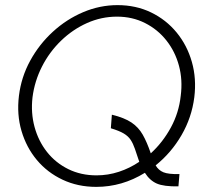

<svg xmlns="http://www.w3.org/2000/svg" viewBox="-20 -725 806 750"><path d="M356 5Q284 5 224.5 -23Q165 -51 124 -100Q83 -149 64 -213.5Q45 -278 54 -351Q63 -424 98 -488Q133 -552 186.5 -601Q240 -650 305 -677.5Q370 -705 439 -705Q511 -705 570 -676.5Q629 -648 670 -598Q711 -548 729.5 -483Q748 -418 739 -345Q729 -266 689 -197Q649 -128 588 -79Q599 -60 618.5 -52Q638 -44 681 -45L677 3Q620 4 592.5 -8Q565 -20 546 -50Q457 5 356 5ZM357 -40Q402 -40 444.5 -54Q487 -68 524 -93Q514 -123 507 -143.5Q500 -164 490.5 -178.5Q481 -193 463.5 -203.5Q446 -214 413 -224L417 -277Q466 -265 493.5 -246.5Q521 -228 537.5 -199Q554 -170 569 -126Q616 -169 647.5 -227Q679 -285 686 -351Q694 -413 679 -468.5Q664 -524 630 -567Q596 -610 546.5 -635Q497 -660 437 -660Q376 -660 320 -635Q264 -610 218.5 -566Q173 -522 144 -465Q115 -408 107 -345Q100 -284 115 -229Q130 -174 163.5 -131.5Q197 -89 246.5 -64.5Q296 -40 357 -40Z"/></svg>

Font: Kulim Park ExtraLight
Style: Italic
Weight: 275
Italic angle: -8°
Designer: Noponies / Dale Sattler
Foundry: Noponies
Version: Version 1.000; ttfautohint (v1.8.3)